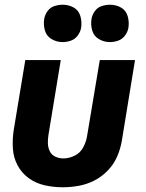

<svg xmlns="http://www.w3.org/2000/svg" viewBox="-20 -784 616 812"><path d="M245 8Q278 8 312 2Q346 -4 378 -20Q410 -36 435.5 -62.5Q461 -89 475 -121Q489 -153 495 -187L551 -530H402L348 -207Q344 -183 331.5 -160Q319 -137 295.5 -125.5Q272 -114 248 -114Q230 -114 214 -121.5Q198 -129 190.5 -144.5Q183 -160 182.5 -178Q182 -196 185 -214L237 -530H87L38 -234Q32 -194 34.5 -155.5Q37 -117 54.5 -84.5Q72 -52 101.5 -30.5Q131 -9 168.5 -0.5Q206 8 245 8ZM445 -606Q462 -606 479.5 -612Q497 -618 508.5 -633.5Q520 -649 523 -666Q527 -691 520 -715.5Q513 -740 492 -752Q471 -764 445 -764Q428 -764 410.5 -758.5Q393 -753 381.5 -737.5Q370 -722 367 -704Q363 -679 370 -655Q377 -631 398.5 -618.5Q420 -606 445 -606ZM245 -606Q262 -606 279.5 -612Q297 -618 308.5 -633.5Q320 -649 323 -666Q327 -691 320 -715.5Q313 -740 292 -752Q271 -764 245 -764Q228 -764 210.5 -758.5Q193 -753 181.5 -737.5Q170 -722 167 -704Q163 -679 170 -655Q177 -631 198.5 -618.5Q220 -606 245 -606Z"/></svg>

Font: Iosevka Sparkle Heavy
Style: Italic
Weight: 900
Italic angle: -9°
Designer: Belleve Invis
Foundry: Belleve Invis
Version: Version 4.5.0; ttfautohint (v1.8.3)